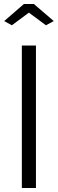

<svg xmlns="http://www.w3.org/2000/svg" viewBox="-20 -937 288 957"><path d="M1 -832 99.1 -917H148.9L248 -832L209 -811L124 -874L39.1 -811ZM88.9 0V-710H159.2V0Z"/></svg>

Font: Rawline
Style: Regular
Weight: 400
Designer: Matt McInerney, Pablo Impallari, Rodrigo Fuenzalida
Foundry: Matt McInerney, Pablo Impallari, Rodrigo Fuenzalida
Version: Version 4.020;PS 004.020;hotconv 1.0.88;makeotf.lib2.5.64775